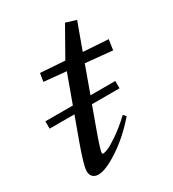

<svg xmlns="http://www.w3.org/2000/svg" viewBox="-141 -589 609 677"><g transform="rotate(-30 163.0 -250.5)"><path d="M63 11.2Q48.3 11.2 40 3.2Q31.7 -4.9 31.7 -20Q31.7 -42.5 62.5 -127L94.7 -215.3H-6.3V-245.1H105.5L147.5 -360.4L57.1 -369.1L62.5 -402.3L161.6 -395.5L227.5 -511.7L269.5 -499L230 -391.1L332 -384.3L325.7 -342.3L216.3 -353L177.2 -245.1H278.3V-215.3H166L133.8 -126.5Q109.9 -60.1 109.9 -48.8Q109.9 -44.9 113.8 -44.9Q120.6 -44.9 134 -50.3Q147.5 -55.7 177.2 -75.9Q207 -96.2 241.2 -128.4L251 -117.7Q202.1 -61 147.5 -24.9Q92.8 11.2 63 11.2Z"/></g></svg>

Font: Elstob 18pt
Style: Italic
Weight: 400
Italic angle: -20°
Designer: Peter S. Baker
Version: Version 1.015